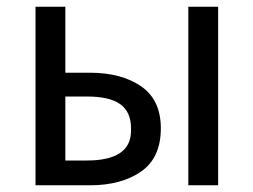

<svg xmlns="http://www.w3.org/2000/svg" viewBox="-20 -547 755 573"><path d="M248 6H86V-527H175V-330H248Q342 -330 401 -289.5Q460 -249 460 -164Q460 -76 401 -35Q342 6 248 6ZM239 -68Q371 -68 371 -157V-164Q371 -213 339 -236Q307 -259 239 -259H175V-68ZM631 6H542V-527H631Z"/></svg>

Font: LXGW 975 Gothic SC
Style: Regular
Weight: 400
Version: Version 2.01;February 25, 2021